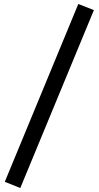

<svg xmlns="http://www.w3.org/2000/svg" viewBox="-20 -825 493 960"><path d="M81.5 115 4 84 371.5 -805 449.5 -774.5Z"/></svg>

Font: Geologica Cursive Light
Style: Regular
Weight: 300
Designer: Sindre Bremnes, Frode Helland
Foundry: Monokrom Skriftforlag AS
Version: Version 1.010;gftools[0.9.28]